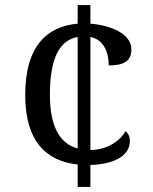

<svg xmlns="http://www.w3.org/2000/svg" viewBox="-20 -734 599 754"><path d="M285 -88V0H335V-86C448 -90 490 -134 490 -180C490 -198 483 -211 473 -219C450 -178 397 -145 335 -145V-589C385 -579 407 -532 407 -477C466 -477 496 -494 496 -540C496 -603 412 -635 335 -641V-714H285V-641C170 -631 79 -559 79 -361C79 -176 164 -101 285 -88ZM285 -589V-151C211 -171 176 -243 176 -362C176 -519 221 -577 285 -589Z"/></svg>

Font: Noto Serif
Style: Regular
Weight: 400
Designer: Monotype Design Team
Foundry: Monotype Imaging Inc.
Version: Version 2.015